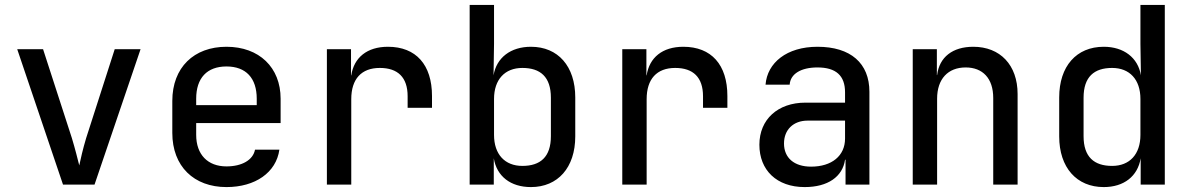

<svg xmlns="http://www.w3.org/2000/svg" viewBox="-20 -750 4840 780"><path d="M236 0H364L551 -550H446L330 -189C317 -146 307 -102 302 -78C296 -102 285 -146 272 -189L155 -550H50Z M900 10C1017 10 1102 -49 1115 -142H1016C1008 -100 963 -74 900 -74C824 -74 777 -122 777 -202V-250H1120V-349C1120 -476 1033 -560 900 -560C768 -560 680 -476 680 -340V-210C680 -74 768 10 900 10ZM777 -349C777 -433 821 -480 900 -480C979 -480 1023 -433 1023 -349V-323H777Z M1308 0H1407V-347C1407 -429 1448 -474 1523 -474C1596 -474 1636 -436 1636 -359V-312H1735V-360C1735 -487 1670 -560 1556 -560C1471 -560 1418 -516 1407 -444H1406V-550H1308Z M2137 10C2246 10 2317 -69 2317 -196V-354C2317 -481 2247 -560 2137 -560C2055 -560 1997 -516 1985 -444L1987 -572V-730H1888V0H1986V-107C1998 -34 2054 10 2137 10ZM2102 -76C2031 -76 1987 -123 1987 -202V-348C1987 -427 2031 -474 2102 -474C2175 -474 2218 -438 2218 -353V-197C2218 -112 2175 -76 2102 -76Z M2508 0H2607V-347C2607 -429 2648 -474 2723 -474C2796 -474 2836 -436 2836 -359V-312H2935V-360C2935 -487 2870 -560 2756 -560C2671 -560 2618 -516 2607 -444H2606V-550H2508Z M3249 10C3343 10 3403 -32 3413 -101H3415V0H3512V-377C3512 -493 3436 -560 3301 -560C3176 -560 3097 -495 3090 -406H3188C3191 -450 3234 -476 3301 -476C3376 -476 3413 -443 3413 -375V-333H3252C3140 -333 3065 -265 3065 -162C3065 -59 3135 10 3249 10ZM3275 -73C3206 -73 3165 -109 3165 -167C3165 -223 3203 -260 3261 -260H3413V-187C3413 -117 3359 -73 3275 -73Z M3688 0H3787V-349C3787 -429 3831 -476 3903 -476C3972 -476 4015 -432 4015 -352V0H4114V-368C4114 -486 4043 -560 3934 -560C3850 -560 3796 -518 3787 -445H3786V-550H3688Z M4464 10C4546 10 4602 -34 4614 -107V0H4712V-730H4613V-572L4615 -444C4603 -516 4545 -560 4464 -560C4353 -560 4283 -481 4283 -354V-196C4283 -69 4354 10 4464 10ZM4498 -76C4425 -76 4382 -112 4382 -197V-353C4382 -438 4425 -474 4498 -474C4569 -474 4613 -427 4613 -348V-202C4613 -123 4569 -76 4498 -76Z"/></svg>

Font: JetBrains Mono Medium
Style: Regular
Weight: 436
Monospace: yes
Designer: Philipp Nurullin, Konstantin Bulenkov
Foundry: JetBrains
Version: Version 2.305